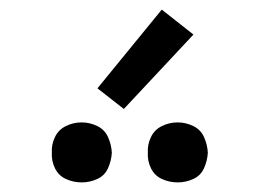

<svg xmlns="http://www.w3.org/2000/svg" viewBox="-20 -1003 540 400"><path d="M150 -623Q133 -623 117.5 -630Q102 -637 94.5 -652.5Q87 -668 88 -685Q87 -702 94.5 -717.5Q102 -733 117.5 -740.5Q133 -748 150 -748Q167 -748 182.5 -740.5Q198 -733 205 -717.5Q212 -702 213 -685Q212 -668 205 -652.5Q198 -637 182.5 -630Q167 -623 150 -623ZM350 -623Q333 -623 317.5 -630Q302 -637 294.5 -652.5Q287 -668 288 -685Q287 -702 294.5 -717.5Q302 -733 317.5 -740.5Q333 -748 350 -748Q367 -748 382.5 -740.5Q398 -733 405 -717.5Q412 -702 413 -685Q412 -668 405 -652.5Q398 -637 382.5 -630Q367 -623 350 -623ZM238 -776 183 -819 317 -983 383 -931Z"/></svg>

Font: Iosevka SS01
Style: Regular
Weight: 400
Monospace: yes
Designer: Belleve Invis
Foundry: Belleve Invis
Version: 2.3.3; ttfautohint (v1.8.3)